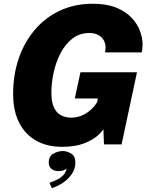

<svg xmlns="http://www.w3.org/2000/svg" viewBox="-20 -770 783 1024"><path d="M310.5 13Q232 13 173.5 -19.5Q115 -52 82.5 -115Q50 -178 50 -269.5Q50 -370 79.5 -457Q109 -544 164.8 -610Q220.5 -676 299 -713Q377.5 -750 475 -750Q548 -750 598.5 -729.8Q649 -709.5 680.5 -676.8Q712 -644 726.2 -605.8Q740.5 -567.5 740.5 -532Q740.5 -522.5 739 -509.5Q737.5 -496.5 736 -490.5H540Q541 -494 542 -501.5Q543 -509 543 -516.5Q543 -538 533.2 -555.5Q523.5 -573 504.2 -583.5Q485 -594 457 -594Q404.5 -594 366.2 -564.2Q328 -534.5 303 -486.5Q278 -438.5 266 -382.8Q254 -327 254 -275.5Q254 -223 269 -194Q284 -165 308 -153.8Q332 -142.5 358.5 -142.5Q394.5 -142.5 423 -156.8Q451.5 -171 471 -190.8Q490.5 -210.5 498.5 -227L502 -245H379L409 -384.5H710.5L628.5 0H534.5L531.5 -81.5Q523.5 -66.5 497.8 -44.2Q472 -22 426 -4.5Q380 13 310.5 13ZM293 142.5Q268.5 142.5 254.2 130.5Q240 118.5 240 97Q240 63 264.8 49.2Q289.5 35.5 315.5 35.5Q337 35.5 359.5 49Q382 62.5 382 96.5Q382 130.5 363 158.2Q344 186 315.2 205Q286.5 224 256 233.5L244 204.5Q260 199.5 280.2 190.2Q300.5 181 316.5 165.5Q332.5 150 334.5 127Q329.5 135 317.8 138.8Q306 142.5 293 142.5Z"/></svg>

Font: Epilogue Black
Style: Italic
Weight: 900
Italic angle: -12°
Designer: Tyler Finck
Foundry: Etcetera Type Co
Version: Version 2.111